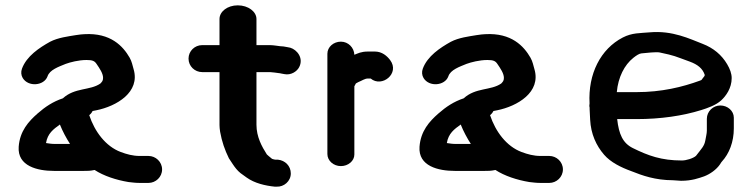

<svg xmlns="http://www.w3.org/2000/svg" viewBox="-20 -638 2818 719"><path d="M182 2H295.1C307.5 2 317.3 2.2 334.3 -1.5C368.5 20.8 414.9 36 461.2 43.7L481.4 45.9C489.1 46.7 496 47 503 47H536C563.1 47 587 25 587 -3.5C587 -32 563.1 -54 536 -54H503C477.5 -54 454.6 -60.4 432.3 -68.7C375.2 -90.1 334.5 -145.7 314.2 -206.6C317.7 -209.5 322.6 -214 326.8 -222.3C328.3 -222.7 333.4 -223.5 341.1 -225.1C416 -240.2 506.2 -292.5 480.2 -379.4C476.4 -392.2 473.8 -407.7 465.5 -422C440.8 -464.9 394.6 -515.7 296 -510C287.9 -509.5 276.9 -508.8 263.4 -506.4C235.8 -501.7 197.6 -497.4 167.2 -481.5C127.5 -459.4 79.6 -427.9 62.3 -380.9C57.8 -368.9 59 -356.1 65.1 -345.9C85.8 -311.5 144.8 -316.5 157.9 -351.9C165.8 -376.7 200 -388 226.1 -398.8C242.8 -404.9 274.3 -413.3 304.3 -413.3C326.6 -413.3 334.2 -409.6 341.5 -398.7C353.1 -381.6 366 -363.3 366 -346.2C366 -334.9 361.5 -331.5 356 -325.3C317.3 -298.3 260.6 -311 215.4 -269.8C178.6 -257.6 149.4 -238.2 120.3 -212.6C86.9 -183.2 54.4 -147.4 50 -88.6C44.7 -15.7 120.5 2 182 2ZM204.3 -171.7C214.7 -145.8 227.9 -121.3 242.2 -99H184.4C172.4 -99 165.3 -100.5 152.3 -102.3C158.3 -138.5 180 -154.2 204.3 -171.7Z M1069 11.5C1069 -16.9 1047.2 -37.4 1021.2 -40H1012C1010.2 -40 1002.4 -41.5 998.7 -43.2C990.4 -50.4 981 -57.3 979.3 -59.7C960.7 -88.9 940.4 -125.3 940.4 -171V-368H991C997.9 -368 1016.6 -365.1 1025.4 -364H1026.8C1026.8 -364 1030.9 -363.3 1033.7 -362.5L1045.3 -360.4C1069.4 -355.6 1091.8 -370 1100.3 -386.5C1118 -420.6 1092.1 -451.8 1067.1 -459.3L1056.1 -461.5C1046.1 -463.5 1037.3 -465 1029 -465C1025 -465 1005.4 -469 991 -469H940.4V-567C940.4 -594.1 910 -618 870.4 -618C830.9 -618 802 -594.1 802 -567V-469H737C709.4 -469 686 -446.9 686 -418.5C686 -390.1 709.4 -368 737 -368H802V-169.8C802 -162.4 802.8 -154.6 804.2 -145C811 -107.1 821.7 -76.9 837.1 -45.3L851.5 -23.5C859.3 -11.8 868.4 0.5 880.7 10.3L903.4 26.7C933.7 48.5 974.1 57.5 1008.8 61H1016C1043 62.4 1069 40.9 1069 11.5Z M1307 -432.9C1306 -459.3 1284.5 -482 1256.5 -482C1229.3 -482 1206 -462.2 1206 -436.8V-61.2C1206 -35.8 1229.3 -16 1256.5 -16C1283.7 -16 1307 -35.1 1307 -59.4V-314.9C1307.4 -316.3 1310.1 -321.4 1312.8 -325.6C1315.1 -327.1 1320 -329.7 1321.7 -330.5C1335.7 -335.9 1345.8 -344 1358 -344H1368C1409.9 -308.6 1478.5 -362.9 1441 -413C1429.6 -428.1 1410.9 -445 1384 -445H1358C1331.8 -445 1319.6 -437.7 1307 -432.9Z M1683 2H1796.1C1808.5 2 1818.3 2.2 1835.3 -1.5C1869.5 20.8 1915.9 36 1962.2 43.7L1982.4 45.9C1990.1 46.7 1997 47 2004 47H2037C2064.1 47 2088 25 2088 -3.5C2088 -32 2064.1 -54 2037 -54H2004C1978.5 -54 1955.6 -60.4 1933.3 -68.7C1876.2 -90.1 1835.5 -145.7 1815.2 -206.6C1818.7 -209.5 1823.6 -214 1827.8 -222.3C1829.3 -222.7 1834.4 -223.5 1842.1 -225.1C1917 -240.2 2007.2 -292.5 1981.2 -379.4C1977.4 -392.2 1974.8 -407.7 1966.5 -422C1941.8 -464.9 1895.6 -515.7 1797 -510C1788.9 -509.5 1777.9 -508.8 1764.4 -506.4C1736.8 -501.7 1698.6 -497.4 1668.2 -481.5C1628.5 -459.4 1580.6 -427.9 1563.3 -380.9C1558.8 -368.9 1560 -356.1 1566.1 -345.9C1586.8 -311.5 1645.8 -316.5 1658.9 -351.9C1666.8 -376.7 1701 -388 1727.1 -398.8C1743.8 -404.9 1775.3 -413.3 1805.3 -413.3C1827.6 -413.3 1835.2 -409.6 1842.5 -398.7C1854.1 -381.6 1867 -363.3 1867 -346.2C1867 -334.9 1862.5 -331.5 1857 -325.3C1818.3 -298.3 1761.6 -311 1716.4 -269.8C1679.6 -257.6 1650.4 -238.2 1621.3 -212.6C1587.9 -183.2 1555.4 -147.4 1551 -88.6C1545.7 -15.7 1621.5 2 1683 2ZM1705.3 -171.7C1715.7 -145.8 1728.9 -121.3 1743.2 -99H1685.4C1673.4 -99 1666.3 -100.5 1653.3 -102.3C1659.3 -138.5 1681 -154.2 1705.3 -171.7Z M2351.7 -421.4C2363.3 -430.6 2373.9 -437.4 2382 -438.1C2399.6 -439.7 2437.4 -444.3 2450.4 -441.5C2509.2 -429 2503.9 -428.6 2563.5 -407.1C2592.2 -396.4 2611 -382 2619 -357.9C2618.8 -353.4 2619.2 -354.3 2614.8 -349C2604.9 -337.1 2610.4 -339.6 2600.7 -335.9C2535.5 -312.1 2457.7 -293 2363.4 -293L2289.8 -293C2294.8 -348.8 2318.3 -394.8 2351.7 -421.4ZM2627 -193V-149C2627 -137.9 2623.3 -124.3 2621.4 -112.6C2617.7 -90.7 2606.8 -81.2 2586.3 -54.4C2575.5 -44.7 2549.1 -37 2533.8 -37C2456.4 -37 2407.6 -55 2349.8 -83.5C2312.3 -102 2297.5 -135.3 2291.2 -192H2363.4C2454.4 -192 2537 -204.3 2605.6 -225.7C2628.4 -232.8 2660.6 -243.7 2680.7 -262.1C2698.1 -278.1 2720 -307.5 2720 -345.4C2720 -362.7 2713.5 -379.8 2703 -397.6C2682.5 -432.4 2651.7 -458.3 2611 -473.9C2563.4 -492.2 2498.4 -524.7 2413 -516.9C2377 -513.6 2347.2 -515.6 2312.3 -497.6C2229.1 -454.7 2181.6 -361.3 2187.8 -250.5C2187.5 -248.4 2187 -245.6 2187 -243C2187 -240 2187.2 -238.1 2188 -234.9V-229.3C2188.7 -214.2 2189.4 -202 2190 -189.6C2192.7 -136.3 2212.7 -92.7 2242.2 -58.6C2266.8 -30.1 2306.1 -10.9 2343.3 2.6C2386 19.6 2433.3 36.7 2500.2 37C2509.4 37.5 2521.5 38.4 2529.9 39H2531.2C2571.3 39 2597 29.1 2616.8 22.4C2638.6 14.2 2662.7 -2.5 2676.6 -23.1C2679.9 -28.7 2681.6 -31.1 2683.3 -32.9C2710.7 -62.7 2728 -106.5 2728 -157.1V-197.3C2728 -222.9 2704.7 -243 2677.5 -243C2650.3 -243 2627 -221 2627 -193Z"/></svg>

Font: NumbBunny
Style: Bk
Weight: 400
Designer: Robert Jablonski
Foundry: Cannot Into Space Fonts
Version: Version 1.0